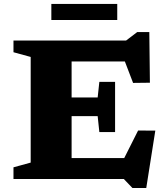

<svg xmlns="http://www.w3.org/2000/svg" viewBox="-20 -910 848 976"><path d="M565 -494V-366V-238.5H485L476.5 -319.5H242V-414.5H476.5L485 -494ZM742 -489.5 656.5 -488.5 589.5 -663.5 651 -597.5H242V-704H621L677.5 -747H739ZM579 -42 682 -246.5 769.5 -246 723.5 45.5H653L609.5 0H242V-106.5H634ZM48.5 0V-59.5L136 -83.5V-620.5L48.5 -644.5V-704H344V0ZM241 -808.5V-890H576V-808.5Z"/></svg>

Font: Newsreader 7pt
Style: Bold
Weight: 700
Designer: Hugues Gentile
Foundry: Production Type
Version: Version 1.003